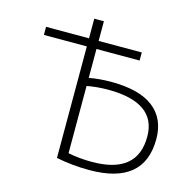

<svg xmlns="http://www.w3.org/2000/svg" viewBox="-107 -842 985 963"><g transform="rotate(15 385.5 -360.0)"><path d="M316 -394V-45Q373 -33 440 -33Q676 -33 676 -227Q676 -404 426 -404Q369 -404 316 -394ZM316 -436Q371 -446 430 -446Q577 -446 650 -389.5Q723 -333 723 -227Q723 10 438 10Q348 10 266 -7V-586H43V-628H266V-730H316V-628H540V-586H316Z"/></g></svg>

Font: M PLUS 1p Light
Style: Regular
Weight: 300
Version: Version 1.061